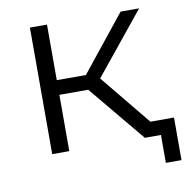

<svg xmlns="http://www.w3.org/2000/svg" viewBox="-74 -598 766 786"><g transform="rotate(-10 309.0 -205.0)"><path d="M520 -61H618V116H553V0H486L292 -234H172V0H101V-526H172V-295H293L478 -526H555L348 -271Z"/></g></svg>

Font: mBank
Style: Regular
Weight: 400
Designer: Julieta Ulanovsky
Foundry: Julieta Ulanovsky
Version: Version 7.200;PS 007.200;hotconv 1.0.88;makeotf.lib2.5.64775